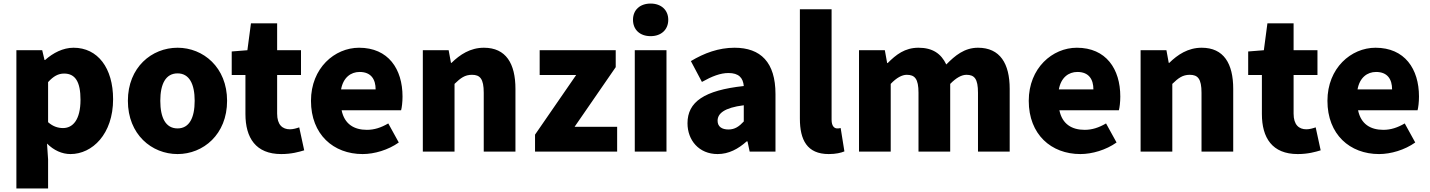

<svg xmlns="http://www.w3.org/2000/svg" viewBox="-20 -851 8029 1078"><path d="M72 207H250V44L244 -45C282 -7 328 14 376 14C498 14 615 -98 615 -294C615 -469 529 -583 393 -583C334 -583 278 -554 233 -514H230L217 -569H72ZM334 -132C307 -132 278 -140 250 -165V-390C280 -423 307 -438 340 -438C403 -438 432 -391 432 -291C432 -177 388 -132 334 -132Z M977 14C1121 14 1255 -96 1255 -285C1255 -473 1121 -583 977 -583C832 -583 698 -473 698 -285C698 -96 832 14 977 14ZM977 -130C910 -130 880 -190 880 -285C880 -379 910 -439 977 -439C1043 -439 1073 -379 1073 -285C1073 -190 1043 -130 977 -130Z M1559 14C1617 14 1658 2 1688 -7L1660 -136C1646 -131 1626 -125 1608 -125C1566 -125 1536 -150 1536 -213V-430H1670V-569H1536V-720H1389L1369 -569L1281 -562V-430H1358V-211C1358 -77 1416 14 1559 14Z M2016 14C2082 14 2160 -9 2219 -51L2160 -158C2119 -134 2081 -122 2040 -122C1968 -122 1914 -154 1898 -232H2232C2236 -246 2240 -277 2240 -309C2240 -464 2160 -583 1996 -583C1859 -583 1726 -469 1726 -285C1726 -96 1852 14 2016 14ZM1895 -349C1907 -416 1950 -447 1999 -447C2064 -447 2089 -405 2089 -349Z M2354 0H2532V-380C2566 -413 2590 -431 2630 -431C2675 -431 2696 -409 2696 -330V0H2874V-352C2874 -494 2821 -583 2697 -583C2620 -583 2562 -544 2515 -498H2512L2499 -569H2354Z M2984 0H3445V-139H3206L3437 -474V-569H3010V-430H3215L2984 -95Z M3544 0H3722V-569H3544ZM3633 -648C3692 -648 3732 -684 3732 -740C3732 -795 3692 -831 3633 -831C3573 -831 3534 -795 3534 -740C3534 -684 3573 -648 3633 -648Z M4009 14C4072 14 4125 -15 4172 -57H4177L4189 0H4334V-323C4334 -501 4251 -583 4104 -583C4015 -583 3934 -553 3859 -508L3921 -391C3978 -423 4025 -441 4070 -441C4128 -441 4152 -414 4156 -368C3934 -344 3840 -279 3840 -159C3840 -64 3904 14 4009 14ZM4070 -124C4033 -124 4009 -140 4009 -173C4009 -213 4045 -246 4156 -260V-169C4130 -141 4106 -124 4070 -124Z M4633 14C4673 14 4702 7 4721 -1L4700 -132C4690 -130 4686 -130 4680 -130C4666 -130 4649 -141 4649 -179V-799H4471V-185C4471 -66 4511 14 4633 14Z M4803 0H4981V-380C5014 -415 5045 -431 5071 -431C5116 -431 5137 -409 5137 -330V0H5315V-380C5349 -415 5380 -431 5406 -431C5451 -431 5471 -409 5471 -330V0H5649V-352C5649 -494 5595 -583 5471 -583C5395 -583 5342 -539 5293 -489C5264 -550 5216 -583 5137 -583C5060 -583 5011 -544 4964 -497H4961L4948 -569H4803Z M6046 14C6112 14 6190 -9 6249 -51L6190 -158C6149 -134 6111 -122 6070 -122C5998 -122 5944 -154 5928 -232H6262C6266 -246 6270 -277 6270 -309C6270 -464 6190 -583 6026 -583C5889 -583 5756 -469 5756 -285C5756 -96 5882 14 6046 14ZM5925 -349C5937 -416 5980 -447 6029 -447C6094 -447 6119 -405 6119 -349Z M6384 0H6562V-380C6596 -413 6620 -431 6660 -431C6705 -431 6726 -409 6726 -330V0H6904V-352C6904 -494 6851 -583 6727 -583C6650 -583 6592 -544 6545 -498H6542L6529 -569H6384Z M7266 14C7324 14 7365 2 7395 -7L7367 -136C7353 -131 7333 -125 7315 -125C7273 -125 7243 -150 7243 -213V-430H7377V-569H7243V-720H7096L7076 -569L6988 -562V-430H7065V-211C7065 -77 7123 14 7266 14Z M7723 14C7789 14 7867 -9 7926 -51L7867 -158C7826 -134 7788 -122 7747 -122C7675 -122 7621 -154 7605 -232H7939C7943 -246 7947 -277 7947 -309C7947 -464 7867 -583 7703 -583C7566 -583 7433 -469 7433 -285C7433 -96 7559 14 7723 14ZM7602 -349C7614 -416 7657 -447 7706 -447C7771 -447 7796 -405 7796 -349Z"/></svg>

Font: Noto Sans KR Black
Style: Regular
Weight: 900
Designer: Ryoko NISHIZUKA 西塚涼子 (kana, bopomofo & ideographs); Paul D. Hunt (Latin, Greek & Cyrillic); Sandoll Communications 산돌커뮤니
Foundry: Adobe
Version: Version 2.004;hotconv 1.0.118;makeotfexe 2.5.65603